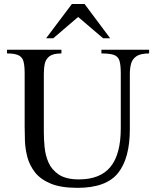

<svg xmlns="http://www.w3.org/2000/svg" viewBox="-20 -907 763 943"><path d="M360.8 15.6Q279.8 15.6 229.5 -5.1Q179.2 -25.9 152.3 -60.1Q125.5 -94.2 114.7 -134.5Q104 -174.8 102.5 -214.6Q101.1 -254.4 101.1 -285.6V-545.9Q101.1 -582.5 95.7 -604Q90.3 -625.5 72 -635Q53.7 -644.5 14.6 -644.5V-662.6H281.7V-644.5Q241.7 -644.5 223.6 -631.1Q205.6 -617.7 200.4 -595.5Q195.3 -573.2 195.3 -545.9V-256.8Q195.3 -224.1 199 -184.6Q202.6 -145 218.3 -108.9Q233.9 -72.8 269.3 -49.3Q304.7 -25.9 367.7 -25.9Q472.2 -25.9 522.7 -87.6Q573.2 -149.4 573.2 -277.3V-545.9Q573.2 -587.9 566.7 -608.9Q560.1 -629.9 539.8 -637.2Q519.5 -644.5 478 -644.5V-662.6H712.4V-644.5Q670.9 -644.5 650.6 -631.1Q630.4 -617.7 624 -594.7Q617.7 -571.8 617.7 -542.5V-272.5Q617.7 -128.9 559.3 -56.6Q501 15.6 360.8 15.6ZM521 -719.2H486.3L363.8 -823.7L241.7 -719.2H206.5L333 -887.2H395.5Z"/></svg>

Font: Awami Nastaliq
Style: Regular
Weight: 400
Designer: Peter Martin, SIL International
Foundry: SIL International
Version: Version 3.100